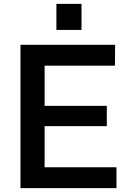

<svg xmlns="http://www.w3.org/2000/svg" viewBox="-20 -974 677 994"><path d="M86 -742V0H583V-108H211V-321H533V-426H211V-634H575L576 -742ZM402 -819V-954H272V-819Z"/></svg>

Font: Morrison SemiBold
Style: Regular
Weight: 600
Designer: Pablo Impallari, Rodrigo Fuenzalida (Modified by Dan O. Williams)
Version: Version 0.030; ttfautohint (v1.8.1)